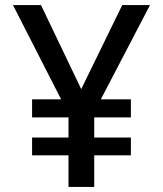

<svg xmlns="http://www.w3.org/2000/svg" viewBox="-20 -734 640 754"><path d="M249 0V-124H106V-194H249V-273H106V-344H220L31 -714H141L299 -384L460 -714H569L376 -344H494V-273H350V-194H494V-124H350V0Z"/></svg>

Font: Noto Sans Mono Medium
Style: Regular
Weight: 500
Designer: Monotype Design Team
Foundry: Monotype Imaging Inc.
Version: Version 2.014